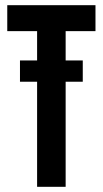

<svg xmlns="http://www.w3.org/2000/svg" viewBox="-20 -720 396 740"><path d="M57 -487H123V-600H8V-700H348V-600H233V-487H299V-405H233V0H123V-405H57Z"/></svg>

Font: Bebas Neue
Style: Regular
Weight: 400
Designer: Ryoichi Tsunekawa
Foundry: Ryoichi Tsunekawa
Version: Version 1.400